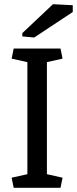

<svg xmlns="http://www.w3.org/2000/svg" viewBox="-20 -891 365 911"><path d="M109.9 -596.2 35.2 -612.8 44.9 -660.6H267.1L276.9 -612.8L202.6 -596.2V-64.5L276.9 -47.9L267.1 0H44.9L35.2 -47.9L109.9 -64.5ZM85.9 -733.9 231.4 -871.1 325.2 -866.2V-834L142.1 -712.9L85.9 -718.3Z"/></svg>

Font: NoticiaText-Regular
Style: Regular
Weight: 400
Designer: JM Sole
Foundry: JM Sole
Version: Version 1.003